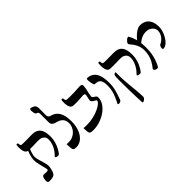

<svg xmlns="http://www.w3.org/2000/svg" viewBox="-29 -1755 2866 2866"><g transform="rotate(-45 1403.5 -322.0)"><path d="M400 -101Q393 -92 378.5 -90.5Q364 -89 350 -93Q336 -97 329 -104.5Q322 -112 333 -122Q360 -148 386 -185Q412 -222 429 -267.5Q446 -313 446 -363Q446 -389 433.5 -412Q421 -435 391 -449Q361 -463 309 -461Q268 -460 234 -459Q200 -458 170 -458Q140 -458 113 -460Q90 -461 75 -477Q60 -493 53 -520Q46 -547 45 -580Q44 -613 50 -646Q51 -650 58.5 -650.5Q66 -651 73.5 -649Q81 -647 81 -641Q83 -616 88 -604.5Q93 -593 109 -592Q134 -591 159 -590.5Q184 -590 221.5 -590.5Q259 -591 317 -592Q363 -593 397 -580Q431 -567 453 -541Q475 -515 486 -473.5Q497 -432 497 -374Q497 -313 481.5 -261.5Q466 -210 444 -169Q422 -128 400 -101ZM19 87Q-8 87 -14.5 73.5Q-21 60 -21 37Q-21 31 -18.5 17.5Q-16 4 -12 -10Q-8 -24 0.5 -34Q9 -44 20 -44Q33 -44 49 -42.5Q65 -41 80.5 -41Q96 -41 106 -45.5Q116 -50 116 -62Q116 -69 111.5 -89Q107 -109 100 -135.5Q93 -162 86 -191.5Q79 -221 74.5 -248Q70 -275 70 -296Q70 -320 76 -352.5Q82 -385 93.5 -419Q105 -453 120 -482L161 -483Q144 -451 133.5 -421Q123 -391 118 -366.5Q113 -342 113 -326Q113 -310 118.5 -285.5Q124 -261 132.5 -232.5Q141 -204 149 -175.5Q157 -147 162.5 -124Q168 -101 168 -87Q168 -69 163 -42Q158 -15 149 11.5Q140 38 126 57Q117 68 99.5 75Q82 82 60.5 84.5Q39 87 19 87Z M585 -124Q599 -123 607 -122Q615 -121 630 -121Q675 -121 712 -137.5Q749 -154 776.5 -182Q804 -210 819 -245Q834 -280 834 -316Q834 -381 799.5 -416Q765 -451 692 -467Q669 -472 648 -490.5Q627 -509 627 -545Q627 -575 627 -602.5Q627 -630 627 -658.5Q627 -687 627 -719Q627 -745 618.5 -753.5Q610 -762 593 -768Q582 -772 577 -780.5Q572 -789 568 -815Q565 -830 564.5 -845.5Q564 -861 567.5 -872.5Q571 -884 581 -884Q597 -883 615.5 -875.5Q634 -868 647 -860Q661 -849 667 -831Q673 -813 673 -791Q673 -759 672.5 -718.5Q672 -678 672 -649Q672 -627 683 -611.5Q694 -596 727 -588Q802 -568 840.5 -501Q879 -434 879 -317Q879 -235 860 -173Q841 -111 810 -70Q779 -29 739.5 -8Q700 13 657 13Q635 13 620.5 9.5Q606 6 598.5 -6.5Q591 -19 588 -47.5Q585 -76 585 -124Z M1014 12Q988 12 972 9Q956 6 947.5 -5.5Q939 -17 936 -43Q933 -69 933 -115Q947 -114 958 -112.5Q969 -111 998 -111Q1075 -111 1142 -127Q1209 -143 1260 -167.5Q1311 -192 1339.5 -217Q1368 -242 1368 -261Q1368 -269 1356 -276.5Q1344 -284 1328.5 -292.5Q1313 -301 1301.5 -313Q1290 -325 1291 -342Q1294 -371 1301 -395Q1308 -419 1309 -433Q1310 -449 1304.5 -457.5Q1299 -466 1281 -466Q1252 -465 1225.5 -463Q1199 -461 1172.5 -459.5Q1146 -458 1119 -458Q1092 -458 1062 -460Q1039 -461 1024 -477Q1009 -493 1002 -520Q995 -547 994 -580Q993 -613 998 -646Q999 -650 1007 -650.5Q1015 -651 1023 -649Q1031 -647 1031 -641Q1032 -616 1038 -604.5Q1044 -593 1060 -592Q1092 -590 1128.5 -589.5Q1165 -589 1206.5 -590Q1248 -591 1298 -595Q1318 -597 1337 -596.5Q1356 -596 1368 -590.5Q1380 -585 1380 -570Q1380 -534 1373 -499Q1366 -464 1358 -431Q1350 -398 1347 -369Q1346 -354 1356 -345.5Q1366 -337 1379.5 -329.5Q1393 -322 1403.5 -311.5Q1414 -301 1414 -283Q1414 -225 1380.5 -172Q1347 -119 1289.5 -77.5Q1232 -36 1160.5 -12Q1089 12 1014 12Z M1564 3Q1558 3 1551.5 -1Q1545 -5 1550 -17Q1565 -45 1580 -77Q1595 -109 1608 -144Q1621 -179 1629 -218.5Q1637 -258 1637 -303Q1638 -382 1617.5 -416.5Q1597 -451 1551 -457Q1542 -458 1532.5 -459Q1523 -460 1512 -461Q1507 -462 1501 -476.5Q1495 -491 1491 -512Q1487 -533 1485 -554.5Q1483 -576 1485.5 -590Q1488 -604 1496 -604Q1507 -604 1519 -603Q1531 -602 1549 -597Q1592 -583 1621.5 -552Q1651 -521 1667.5 -463.5Q1684 -406 1684 -313Q1684 -243 1666 -175Q1648 -107 1618 -27Q1612 -9 1594.5 -3Q1577 3 1564 3Z M2127 -101Q2121 -92 2106 -91Q2091 -90 2076.5 -94Q2062 -98 2055.5 -105.5Q2049 -113 2060 -122Q2088 -148 2114 -185Q2140 -222 2157.5 -267.5Q2175 -313 2175 -363Q2175 -389 2162 -412Q2149 -435 2119 -449Q2089 -463 2036 -461Q1996 -460 1962 -459Q1928 -458 1898.5 -458Q1869 -458 1840 -460Q1817 -461 1802 -477Q1787 -493 1780 -520Q1773 -547 1772.5 -580Q1772 -613 1777 -646Q1778 -650 1786 -650.5Q1794 -651 1802 -649Q1810 -647 1810 -641Q1810 -616 1815.5 -604.5Q1821 -593 1837 -592Q1861 -591 1886.5 -590.5Q1912 -590 1949 -590.5Q1986 -591 2044 -592Q2091 -593 2125 -580Q2159 -567 2181 -541Q2203 -515 2213.5 -473.5Q2224 -432 2224 -374Q2224 -313 2209 -261.5Q2194 -210 2171.5 -169Q2149 -128 2127 -101ZM1838 240Q1831 240 1828.5 238Q1826 236 1825 231Q1823 184 1820.5 120.5Q1818 57 1816.5 -16Q1815 -89 1814.5 -163Q1814 -237 1815 -304Q1817 -330 1821 -343.5Q1825 -357 1836 -361L1857 -368L1862 -364Q1861 -273 1865 -200.5Q1869 -128 1875.5 -66Q1882 -4 1888 56.5Q1894 117 1895 183Q1895 198 1885 210.5Q1875 223 1861.5 231.5Q1848 240 1838 240Z M2628 -109Q2615 -106 2608 -112.5Q2601 -119 2601 -130Q2601 -142 2605 -154.5Q2609 -167 2615 -176.5Q2621 -186 2628 -188Q2658 -200 2685.5 -225Q2713 -250 2730.5 -284.5Q2748 -319 2748 -361Q2748 -387 2732 -413Q2716 -439 2684.5 -456.5Q2653 -474 2605 -474Q2568 -474 2536 -462.5Q2504 -451 2477.5 -433Q2451 -415 2430 -394Q2424 -388 2417.5 -394Q2411 -400 2406.5 -410Q2402 -420 2401 -427Q2401 -435 2412.5 -455Q2424 -475 2446 -500Q2468 -525 2496 -549Q2524 -573 2554 -588.5Q2584 -604 2613 -604Q2674 -604 2716 -578Q2758 -552 2779.5 -503Q2801 -454 2801 -384Q2801 -352 2791.5 -315.5Q2782 -279 2765 -244Q2748 -209 2726 -179.5Q2704 -150 2679 -131.5Q2654 -113 2628 -109ZM2366 23Q2359 33 2347 35Q2335 37 2321.5 33Q2308 29 2298.5 20.5Q2289 12 2287.5 0.5Q2286 -11 2299 -22Q2331 -62 2353 -103.5Q2375 -145 2386.5 -191.5Q2398 -238 2398 -294Q2398 -358 2372 -412Q2346 -466 2298 -520Q2289 -529 2292.5 -541.5Q2296 -554 2307 -568Q2318 -582 2331.5 -592.5Q2345 -603 2357.5 -606.5Q2370 -610 2375 -603Q2392 -574 2408 -532.5Q2424 -491 2434.5 -434.5Q2445 -378 2445 -305Q2445 -209 2425 -128Q2405 -47 2366 23Z"/></g></svg>

Font: Noto Rashi Hebrew Medium
Style: Regular
Weight: 500
Version: Version 1.006